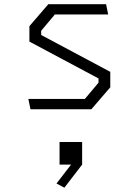

<svg xmlns="http://www.w3.org/2000/svg" viewBox="-20 -520 660 914"><path d="M115 -49H384L449 -126.5V-146.5L120 -322V-395.5L210 -500H485L495 -451H241L176 -373.5V-353.5L505 -178V-104.5L415 0H125ZM263.5 156H371V263.5L286.5 373.5L249 353.5L340 235.5V263.5H263.5Z"/></svg>

Font: Monaspace Krypton Var
Style: Regular
Weight: 400
Designer: Riley Cran and the Lettermatic Team
Version: Version 1.101 (Monaspace Krypton Var)